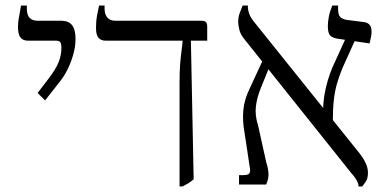

<svg xmlns="http://www.w3.org/2000/svg" viewBox="-20 -667 1408 694"><path d="M143 -304 116 -331 155 -382Q182 -417 192 -442.5Q202 -468 202 -495Q202 -507 198.5 -513.5Q195 -520 182 -520H81Q63 -520 54 -531.5Q45 -543 45 -569Q45 -577 46 -587.5Q47 -598 50 -612.5Q53 -627 56 -647H77V-636Q77 -613 87 -602.5Q97 -592 116 -592H201Q228 -592 240.5 -576Q253 -560 253 -527Q253 -501 246 -474.5Q239 -448 227.5 -423Q216 -398 201 -378Z M629 7V-368Q629 -405 631 -433Q633 -461 636 -482Q639 -503 640 -519V-520H362Q345 -520 336 -530.5Q327 -541 327 -566Q327 -578 328 -590.5Q329 -603 332 -617Q335 -631 338 -647H358V-636Q358 -615 368 -603.5Q378 -592 397 -592H708Q719 -592 724 -587.5Q729 -583 729 -570V-520H670L680 -19Q672 -12 662 -5.5Q652 1 639 7Z M1276 7Q1276 -1 1273 -7.5Q1270 -14 1265 -22Q1260 -30 1250 -41L866 -522Q849 -542 845 -560Q841 -578 841 -587Q841 -605 846 -618.5Q851 -632 857 -647H876V-643Q876 -630 881.5 -615.5Q887 -601 904 -581L1281 -111Q1291 -98 1297.5 -86Q1304 -74 1307 -63.5Q1310 -53 1310 -43Q1310 -23 1303 -12Q1296 -1 1289 7ZM844 0V-34H860Q876 -34 881 -40Q886 -46 883 -61L864 -187Q856 -229 859.5 -268.5Q863 -308 883 -348L932 -454L959 -438L924 -352Q909 -316 905 -283Q901 -250 913 -213L942 -82Q950 -57 950.5 -38Q951 -19 942 0ZM1183 -226 1148 -266Q1148 -294 1152.5 -322.5Q1157 -351 1165 -377Q1173 -403 1181 -422L1233 -536L1267 -530L1217 -419Q1206 -392 1198 -364.5Q1190 -337 1186.5 -304Q1183 -271 1183 -226ZM1316 -510 1201 -527Q1182 -530 1173.5 -538.5Q1165 -547 1165 -573Q1165 -587 1168.5 -606Q1172 -625 1181 -647H1202V-636Q1202 -614 1209.5 -606Q1217 -598 1234 -595L1297 -587Q1310 -585 1316.5 -576.5Q1323 -568 1323 -552Q1323 -545 1321.5 -536Q1320 -527 1316 -510Z"/></svg>

Font: Noto Serif Hebrew Light
Style: Regular
Weight: 300
Version: Version 2.003